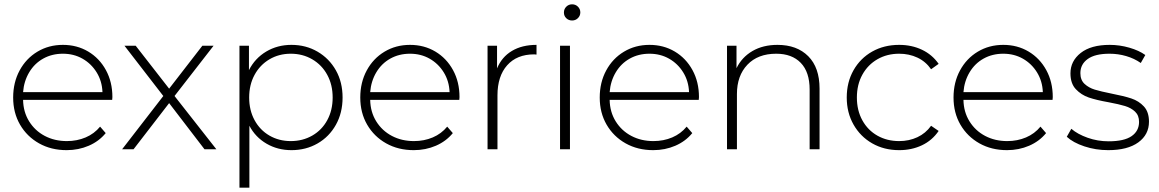

<svg xmlns="http://www.w3.org/2000/svg" viewBox="-20 -692 5374 890"><path d="M500 -229H87Q88 -173 115 -129.5Q142 -86 187.5 -62Q233 -38 290 -38Q337 -38 377 -55Q417 -72 444 -105L470 -75Q439 -37 391.5 -16.5Q344 4 289 4Q217 4 161 -27.5Q105 -59 73 -114Q41 -169 41 -240Q41 -310 71 -365.5Q101 -421 153.5 -452.5Q206 -484 271.5 -484Q337 -484 389 -453Q441 -422 471 -367Q501 -312 501 -242ZM87 -265H455Q453 -316 428 -356.5Q403 -397 362.5 -420Q322 -443 271.5 -443Q221 -443 180.5 -420.5Q140 -398 115.5 -357Q91 -316 87 -265Z M928 0 764 -214 599 0H546L737 -247L557 -480H609L764 -281L918 -480H970L789 -247L983 0Z M1331 4Q1267 4 1215.5 -26Q1164 -56 1136 -109V178H1090V-480H1134V-367Q1162 -422 1214 -453Q1266 -484 1331 -484Q1398 -484 1452 -452.5Q1506 -421 1537 -366Q1568 -311 1568 -240Q1568 -169 1537 -113.5Q1506 -58 1452 -27Q1398 4 1331 4ZM1328 -38Q1383 -38 1427.5 -63.5Q1472 -89 1497 -135Q1522 -181 1522 -240Q1522 -299 1497 -345Q1472 -391 1427.5 -417Q1383 -443 1328 -443Q1273 -443 1229 -417Q1185 -391 1160 -345Q1135 -299 1135 -240Q1135 -181 1160 -135Q1185 -89 1229 -63.5Q1273 -38 1328 -38Z M2109 -229H1696Q1697 -173 1724 -129.5Q1751 -86 1796.5 -62Q1842 -38 1899 -38Q1946 -38 1986 -55Q2026 -72 2053 -105L2079 -75Q2048 -37 2000.5 -16.5Q1953 4 1898 4Q1826 4 1770 -27.5Q1714 -59 1682 -114Q1650 -169 1650 -240Q1650 -310 1680 -365.5Q1710 -421 1762.5 -452.5Q1815 -484 1880.5 -484Q1946 -484 1998 -453Q2050 -422 2080 -367Q2110 -312 2110 -242ZM1696 -265H2064Q2062 -316 2037 -356.5Q2012 -397 1971.5 -420Q1931 -443 1880.5 -443Q1830 -443 1789.5 -420.5Q1749 -398 1724.5 -357Q1700 -316 1696 -265Z M2467 -484V-439L2456 -440Q2376 -440 2331 -389.5Q2286 -339 2286 -250V0H2240V-480H2284V-375Q2306 -428 2353 -456Q2400 -484 2467 -484Z M2576 -480H2622V0H2576ZM2632 -597Q2616 -597 2605 -607.5Q2594 -618 2594 -634Q2594 -650 2605 -661Q2616 -672 2632 -672Q2648 -672 2659 -661Q2670 -650 2670 -634.5Q2670 -619 2659 -608Q2648 -597 2632 -597Z M3219 -229H2806Q2807 -173 2834 -129.5Q2861 -86 2906.5 -62Q2952 -38 3009 -38Q3056 -38 3096 -55Q3136 -72 3163 -105L3189 -75Q3158 -37 3110.5 -16.5Q3063 4 3008 4Q2936 4 2880 -27.5Q2824 -59 2792 -114Q2760 -169 2760 -240Q2760 -310 2790 -365.5Q2820 -421 2872.5 -452.5Q2925 -484 2990.5 -484Q3056 -484 3108 -453Q3160 -422 3190 -367Q3220 -312 3220 -242ZM2806 -265H3174Q3172 -316 3147 -356.5Q3122 -397 3081.5 -420Q3041 -443 2990.5 -443Q2940 -443 2899.5 -420.5Q2859 -398 2834.5 -357Q2810 -316 2806 -265Z M3779 -281V0H3733V-277Q3733 -358 3692 -400.5Q3651 -443 3578 -443Q3493 -443 3444.5 -392Q3396 -341 3396 -256V0H3350V-480H3394V-376Q3419 -427 3468 -455.5Q3517 -484 3584 -484Q3674 -484 3726.5 -431.5Q3779 -379 3779 -281Z M3905 -240Q3905 -311 3936.5 -366.5Q3968 -422 4023 -453Q4078 -484 4148 -484Q4206 -484 4253.5 -461.5Q4301 -439 4331 -396L4296 -371Q4271 -407 4232.5 -425Q4194 -443 4148 -443Q4092 -443 4047.5 -417.5Q4003 -392 3977.5 -346Q3952 -300 3952 -240Q3952 -180 3977.5 -134Q4003 -88 4047.5 -63Q4092 -38 4148 -38Q4194 -38 4232.5 -56Q4271 -74 4296 -109L4331 -85Q4301 -41 4253.5 -18.5Q4206 4 4148 4Q4078 4 4023 -27.5Q3968 -59 3936.5 -114.5Q3905 -170 3905 -240Z M4859 -229H4446Q4447 -173 4474 -129.5Q4501 -86 4546.5 -62Q4592 -38 4649 -38Q4696 -38 4736 -55Q4776 -72 4803 -105L4829 -75Q4798 -37 4750.5 -16.5Q4703 4 4648 4Q4576 4 4520 -27.5Q4464 -59 4432 -114Q4400 -169 4400 -240Q4400 -310 4430 -365.5Q4460 -421 4512.5 -452.5Q4565 -484 4630.5 -484Q4696 -484 4748 -453Q4800 -422 4830 -367Q4860 -312 4860 -242ZM4446 -265H4814Q4812 -316 4787 -356.5Q4762 -397 4721.5 -420Q4681 -443 4630.5 -443Q4580 -443 4539.5 -420.5Q4499 -398 4474.5 -357Q4450 -316 4446 -265Z M4925 -58 4946 -95Q4975 -70 5021.5 -53.5Q5068 -37 5119 -37Q5191 -37 5225.5 -61Q5260 -85 5260 -127Q5260 -157 5241.5 -174.5Q5223 -192 5195 -200.5Q5167 -209 5119 -218Q5062 -228 5027 -240Q4992 -252 4967 -278.5Q4942 -305 4942 -352Q4942 -409 4989.5 -446.5Q5037 -484 5124 -484Q5170 -484 5215 -471Q5260 -458 5289 -437L5268 -400Q5238 -421 5200.5 -432Q5163 -443 5123 -443Q5056 -443 5022 -418.5Q4988 -394 4988 -353Q4988 -321 5007.5 -303Q5027 -285 5055 -276.5Q5083 -268 5133 -258Q5190 -247 5224.5 -235.5Q5259 -224 5282.5 -198.5Q5306 -173 5306 -128Q5306 -68 5256.5 -32Q5207 4 5117 4Q5059 4 5006.5 -13.5Q4954 -31 4925 -58Z"/></svg>

Font: Montserrat Ace
Style: Light
Weight: 300
Designer: Julieta Ulanovsky
Foundry: Julieta Ulanovsky
Version: Version 1